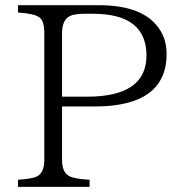

<svg xmlns="http://www.w3.org/2000/svg" viewBox="-20 -735 682 745"><path d="M49.8 -714.8H362.8Q518.1 -714.8 583.5 -641.6Q626.5 -594.2 626.5 -525.9Q626.5 -321.8 346.7 -321.8H220.7V-115.7Q220.7 -66.4 248.5 -51.8Q269 -40.5 327.6 -37.6V-9.8H49.8V-37.6Q102.1 -41 122.1 -49.8Q151.9 -63.5 151.9 -115.7V-605.5Q151.9 -654.3 132.8 -667.5Q114.3 -682.1 49.8 -686.5ZM220.7 -359.9H317.9Q548.3 -359.9 548.3 -519.5Q548.3 -681.6 340.8 -681.6H309.6Q283.2 -681.6 261.7 -676.8Q220.7 -666 220.7 -605.5Z"/></svg>

Font: I.MingCP
Style: Regular
Weight: 400
Designer: I.Font Project
Version: Version 8.000; Sep 06, 2022